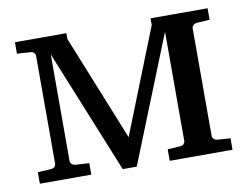

<svg xmlns="http://www.w3.org/2000/svg" viewBox="-60 -563 828 644"><g transform="rotate(-10 354.5 -241.0)"><path d="M469.2 0V-39.1L513.2 -42Q521.5 -43 525.1 -47.6Q528.8 -52.2 528.8 -57.1V-429.2L356.9 0H309.1L138.2 -420.9V-57.1Q138.2 -52.2 142.3 -47.6Q146.5 -43 154.8 -42L202.1 -39.1V0H26.9V-39.1L73.2 -42Q81.5 -43 85.2 -47.6Q88.9 -52.2 88.9 -57.1V-424.8Q88.9 -429.7 85.2 -434.3Q81.5 -439 73.2 -439.9L26.9 -442.9V-481.9H202.1V-461.9L347.2 -102.1L488.8 -459V-481.9H683.1V-442.9L639.2 -439.9Q630.9 -439 626.5 -434.3Q622.1 -429.7 622.1 -424.8V-57.1Q622.1 -52.2 626.5 -47.6Q630.9 -43 639.2 -42L683.1 -39.1V0Z"/></g></svg>

Font: Charis SIL Cyr
Style: Regular
Weight: 400
Foundry: SIL International
Version: Version 5.000